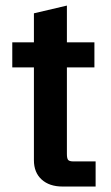

<svg xmlns="http://www.w3.org/2000/svg" viewBox="-20 -682 405 702"><path d="M208.5 0Q160.6 0 132.3 -25.6Q104 -51.3 104 -96.2V-435.5H24.9V-527.3H104V-633.3L224.6 -661.6V-527.3H325.2V-435.5H224.6V-119.1Q224.6 -102.5 229.2 -97.2Q233.9 -91.8 249 -91.8H329.6V0Z"/></svg>

Font: Schibsted Grotesk SemiBold
Style: Regular
Weight: 600
Designer: Bakken & Baeck AS, Henrik Kongsvoll
Foundry: Schibsted ASA
Version: Version 1.100;gftools[0.9.25]